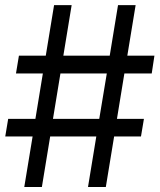

<svg xmlns="http://www.w3.org/2000/svg" viewBox="-20 -748 640 768"><path d="M332 0H403.3L436.5 -202.1H543.9L555.7 -272.5H447.8L477.5 -454.1H586.9L597.7 -525.4H489.3L522.5 -727.5H452.1L418.9 -525.4H233.4L266.6 -727.5H196.3L163.1 -525.4H55.7L43.9 -454.1H151.4L121.6 -272.5H12.7L1 -202.1H110.4L77.1 0H147.5L180.7 -202.1H365.2ZM191.9 -272.5 221.7 -454.1H407.2L377 -272.5Z"/></svg>

Font: Raveo Display Display
Style: Regular
Weight: 400
Designer: Jakub Foglar, Rasmus Andersson (Inter)
Foundry: Jakubfoglar.com
Version: Version 1.100;Glyphs 3.2.3 (3260)